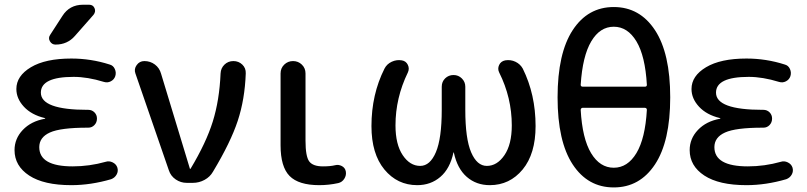

<svg xmlns="http://www.w3.org/2000/svg" viewBox="-20 -780 3443 819"><path d="M284.2 9.8Q167 9.8 104.5 -31.2Q42 -72.3 42 -139.6Q42 -188.5 77.1 -225.6Q112.3 -262.7 170.9 -273.4Q172.9 -273.4 172.9 -275.4Q172.9 -276.4 170.9 -276.4Q114.3 -290 82 -324.7Q49.8 -359.4 49.8 -400.4Q49.8 -456.1 111.8 -493.2Q173.8 -530.3 284.2 -530.3Q368.2 -530.3 447.3 -504.9Q462.9 -501 469.7 -485.8Q476.6 -470.7 471.7 -455.1Q466.8 -440.4 452.6 -433.1Q438.5 -425.8 422.9 -430.7Q353.5 -452.1 293.9 -452.1Q154.3 -452.1 154.3 -384.8Q154.3 -311.5 353.5 -311.5H356.4Q372.1 -311.5 382.8 -300.8Q393.6 -290 393.6 -274.4Q393.6 -257.8 382.8 -246.6Q372.1 -235.4 356.4 -235.4H353.5Q238.3 -235.4 192.9 -214.8Q147.5 -194.3 147.5 -152.3Q147.5 -70.3 290 -70.3Q361.3 -70.3 430.7 -89.8Q445.3 -94.7 460.4 -87.4Q475.6 -80.1 480.5 -65.4Q485.4 -49.8 477.5 -35.6Q469.7 -21.5 454.1 -15.6Q367.2 9.8 284.2 9.8ZM334 -759.8H360.4Q377 -759.8 383.3 -745.1Q389.6 -730.5 378.9 -716.8L299.8 -627Q267.6 -589.8 216.8 -589.8Q201.2 -589.8 192.9 -604Q184.6 -618.2 194.3 -631.8L246.1 -711.9Q276.4 -759.8 334 -759.8Z M700.2 -53.7 557.6 -466.8Q550.8 -485.4 563 -502.4Q575.2 -519.5 595.7 -519.5Q621.1 -519.5 640.6 -504.9Q660.2 -490.2 667 -465.8L790 -60.5Q790 -59.6 791 -59.6Q793 -59.6 793 -60.5Q859.4 -170.9 887.7 -261.7Q916 -352.5 920.9 -466.8Q921.9 -489.3 937.5 -504.4Q953.1 -519.5 975.6 -519.5Q998 -519.5 1013.7 -504.4Q1029.3 -489.3 1028.3 -466.8Q1024.4 -356.4 994.1 -264.6Q963.9 -172.9 888.7 -47.9Q876 -25.4 852.5 -12.7Q829.1 0 802.7 0H776.4Q751 0 729.5 -14.6Q708 -29.3 700.2 -53.7Z M1341.8 9.8Q1253.9 9.8 1215.3 -29.3Q1176.8 -68.4 1176.8 -160.2V-466.8Q1176.8 -489.3 1192.4 -504.4Q1208 -519.5 1230 -519.5Q1252 -519.5 1267.6 -504.4Q1283.2 -489.3 1283.2 -466.8V-179.7Q1283.2 -113.3 1298.8 -91.8Q1314.5 -70.3 1357.4 -70.3Q1389.6 -70.3 1409.2 -75.2Q1423.8 -79.1 1438 -71.8Q1452.1 -64.5 1455.1 -48.8Q1458 -32.2 1448.7 -17.6Q1439.5 -2.9 1422.9 1Q1382.8 9.8 1341.8 9.8Z M1759.8 9.8Q1674.8 9.8 1619.6 -57.1Q1564.5 -124 1564.5 -242.2Q1564.5 -377 1620.1 -487.3Q1629.9 -506.8 1650.9 -516.6Q1671.9 -526.4 1694.3 -522.5Q1711.9 -519.5 1719.7 -503.4Q1727.5 -487.3 1719.7 -470.7Q1667 -362.3 1667 -245.1Q1667 -164.1 1697.8 -118.2Q1728.5 -72.3 1772.5 -72.3Q1814.5 -72.3 1839.4 -130.9Q1864.3 -189.5 1864.3 -311.5V-410.2Q1864.3 -431.6 1878.9 -445.8Q1893.6 -460 1914.6 -460Q1935.5 -460 1950.2 -445.3Q1964.8 -430.7 1964.8 -410.2V-311.5Q1964.8 -188.5 1989.7 -130.4Q2014.6 -72.3 2056.6 -72.3Q2100.6 -72.3 2131.8 -118.2Q2163.1 -164.1 2163.1 -245.1Q2163.1 -363.3 2109.4 -470.7Q2101.6 -486.3 2108.9 -502.4Q2116.2 -518.6 2134.8 -522.5Q2158.2 -526.4 2178.7 -516.6Q2199.2 -506.8 2210 -487.3Q2264.6 -377 2264.6 -242.2Q2264.6 -124 2209.5 -57.1Q2154.3 9.8 2069.3 9.8Q2011.7 9.8 1971.2 -25.4Q1930.7 -60.5 1916 -128.9Q1916 -129.9 1915 -129.9Q1914.1 -129.9 1914.1 -128.9Q1899.4 -60.5 1858.4 -25.4Q1817.4 9.8 1759.8 9.8Z M2466.8 -320.3Q2458 -320.3 2457 -311.5Q2463.9 -188.5 2501.5 -126.5Q2539.1 -64.5 2598.1 -64.5Q2657.2 -64.5 2694.8 -127Q2732.4 -189.5 2739.3 -311.5Q2739.3 -319.3 2730.5 -320.3ZM2457 -418Q2457 -410.2 2466.8 -410.2H2730.5Q2739.3 -410.2 2739.3 -418Q2732.4 -541 2694.8 -603.5Q2657.2 -666 2598.1 -666Q2539.1 -666 2502 -603.5Q2464.8 -541 2457 -418ZM2773.9 -78.6Q2709 19.5 2598.1 19.5Q2487.3 19.5 2422.9 -78.6Q2358.4 -176.8 2358.4 -364.7Q2358.4 -552.7 2422.9 -651.4Q2487.3 -750 2598.1 -750Q2709 -750 2773.9 -651.4Q2838.9 -552.7 2838.9 -364.7Q2838.9 -176.8 2773.9 -78.6Z M3164.1 9.8Q3046.9 9.8 2984.4 -31.2Q2921.9 -72.3 2921.9 -139.6Q2921.9 -188.5 2957 -225.6Q2992.2 -262.7 3050.8 -273.4Q3052.7 -273.4 3052.7 -275.4Q3052.7 -276.4 3050.8 -276.4Q2994.1 -290 2961.9 -324.7Q2929.7 -359.4 2929.7 -400.4Q2929.7 -456.1 2991.7 -493.2Q3053.7 -530.3 3164.1 -530.3Q3248 -530.3 3327.1 -504.9Q3342.8 -501 3349.6 -485.8Q3356.4 -470.7 3351.6 -455.1Q3346.7 -440.4 3332.5 -433.1Q3318.4 -425.8 3302.7 -430.7Q3233.4 -452.1 3173.8 -452.1Q3034.2 -452.1 3034.2 -384.8Q3034.2 -311.5 3233.4 -311.5H3236.3Q3252 -311.5 3262.7 -300.8Q3273.4 -290 3273.4 -274.4Q3273.4 -257.8 3262.7 -246.6Q3252 -235.4 3236.3 -235.4H3233.4Q3118.2 -235.4 3072.8 -214.8Q3027.3 -194.3 3027.3 -152.3Q3027.3 -70.3 3169.9 -70.3Q3241.2 -70.3 3310.5 -89.8Q3325.2 -94.7 3340.3 -87.4Q3355.5 -80.1 3360.4 -65.4Q3365.2 -49.8 3357.4 -35.6Q3349.6 -21.5 3334 -15.6Q3247.1 9.8 3164.1 9.8Z"/></svg>

Font: Rounded Mgen+ 2p medium
Style: Regular
Weight: 500
Designer: [Source Han Sans]
Ryoko NISHIZUKA  (kana & ideographs); Paul D. Hunt (Latin, Greek & Cyrillic); Wenlong ZHANG  (bopomofo
Version: Version 1.059.20150602